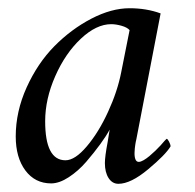

<svg xmlns="http://www.w3.org/2000/svg" viewBox="-20 -445 478 471"><path d="M297.9 -424.8Q339.4 -424.8 374 -412.1L314.5 -103.5Q313 -97.7 311.8 -89.6Q310.5 -81.5 310.1 -71.5Q309.6 -61.5 312 -54.7Q314.5 -47.9 320.3 -47.9Q325.2 -47.9 332.3 -52Q339.4 -56.2 346.4 -62Q353.5 -67.9 361.1 -75.2Q368.7 -82.5 374 -88.4Q379.4 -94.2 383.8 -99.6L388.7 -104.5Q391.1 -104.5 394.8 -97.4Q398.4 -90.3 398.4 -85.9Q386.2 -65.4 343.5 -29.8Q300.8 5.9 270.5 5.9Q255.4 5.9 246.3 -8.3Q237.3 -22.5 237.3 -44.9Q237.3 -61 244.1 -96.7Q248 -120.1 249 -127Q240.2 -110.8 225.8 -91.1Q211.4 -71.3 191.7 -48.3Q171.9 -25.4 148.7 -10.3Q125.5 4.9 105.5 4.9Q65.9 4.9 42.2 -26.9Q18.6 -58.6 18.6 -110.4Q18.6 -171.4 45.4 -230.7Q72.3 -290 113.5 -331.8Q154.8 -373.5 204.1 -399.2Q253.4 -424.8 297.9 -424.8ZM252.9 -385.7Q216.3 -385.7 178.2 -349.9Q140.1 -314 115.5 -258.1Q90.8 -202.1 90.8 -147.5Q90.8 -51.8 140.6 -51.8Q164.1 -51.8 193.1 -86.2Q222.2 -120.6 245.1 -170.7Q268.1 -220.7 277.3 -267.6L297.9 -371.1Q292 -377.9 278.1 -381.8Q264.2 -385.7 252.9 -385.7Z"/></svg>

Font: Crimson
Style: Italic
Weight: 400
Italic angle: -11°
Version: Version 0.8